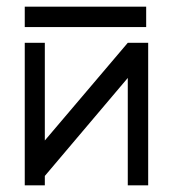

<svg xmlns="http://www.w3.org/2000/svg" viewBox="-20 -604 580 574"><path d="M54 -584H417V-523H54ZM423 -50H362V-371L114 -78V-50H54V-476H114V-184L362 -476H423Z"/></svg>

Font: IBM 3270
Style: Regular
Weight: 400
Monospace: yes
Version: Version 2.3.1